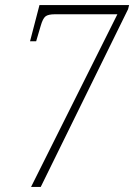

<svg xmlns="http://www.w3.org/2000/svg" viewBox="-20 -734 527 754"><path d="M102 0 441 -678H196Q169 -678 158.5 -669.5Q148 -661 140 -633L122 -572H98L135 -714H487L483 -698L140 0Z"/></svg>

Font: Noto Serif Tamil Condensed ExtraLight
Style: Italic
Weight: 200
Width: 3
Italic angle: -12°
Designer: Indian Type Foundry, Tom Grace, and the Monotype Design Team
Foundry: Monotype Imaging Inc.
Version: Version 2.003; ttfautohint (v1.8.4.7-5d5b)